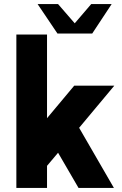

<svg xmlns="http://www.w3.org/2000/svg" viewBox="-20 -919 599 939"><path d="M537 0H364L264 -172L210 -108V0H60V-750H210V-341L343 -500H539L367 -294ZM261 -755 164 -899H264L345.5 -805L426 -899H526L431 -755Z"/></svg>

Font: Urbanist Black
Style: Regular
Weight: 900
Designer: Corey Hu
Foundry: Corey Hu
Version: Version 1.330; ttfautohint (v1.8.4.7-5d5b)